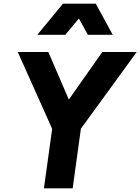

<svg xmlns="http://www.w3.org/2000/svg" viewBox="-20 -1029 767 1049"><path d="M220 0 265 -325 77 -745H244L356 -485L539 -745H727L422 -326L377 0ZM184 -839 324 -1009H503L596 -839H460L411 -928L337 -839Z"/></svg>

Font: Plus Jakarta Sans ExtraBold
Style: Italic
Weight: 800
Italic angle: -8°
Designer: Gumpita Rahayu
Foundry: Tokotype
Version: Version 2.071; ttfautohint (v1.8.4.7-5d5b);gftools[0.9.29]